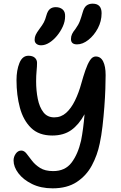

<svg xmlns="http://www.w3.org/2000/svg" viewBox="-20 -1019 662 1047"><path d="M267 8Q203 8 155 -15.5Q107 -39 80.5 -74Q54 -109 54 -144Q54 -164 66 -181Q78 -198 96 -198Q112 -198 125 -181Q138 -164 155 -142Q172 -120 199 -103Q226 -86 270 -86Q335 -86 370 -132Q405 -178 422 -252Q428 -282 433 -319.5Q438 -357 441 -396Q410 -339 368.5 -309.5Q327 -280 265 -280Q192 -280 149.5 -321.5Q107 -363 88.5 -431.5Q70 -500 70 -582Q70 -636 86 -675.5Q102 -715 135 -715Q158 -715 170 -704Q182 -693 182 -676Q182 -658 179.5 -632Q177 -606 177 -576Q177 -525 186 -480Q195 -435 216.5 -407Q238 -379 276 -379Q313 -379 340.5 -403.5Q368 -428 389 -471Q410 -514 424 -566Q434 -602 445.5 -635.5Q457 -669 470.5 -690Q484 -711 502 -711Q529 -711 542.5 -684Q556 -657 556 -610Q556 -580 554.5 -534.5Q553 -489 549 -436Q545 -383 539 -331Q533 -279 524 -237Q511 -173 481 -117Q451 -61 398.5 -26.5Q346 8 267 8ZM400 -777Q367 -777 367 -806Q367 -821 373 -833.5Q379 -846 392 -862Q408 -884 415.5 -904Q423 -924 431 -952Q438 -978 451.5 -988.5Q465 -999 485 -999Q534 -999 534 -947Q534 -903 513.5 -864.5Q493 -826 462 -801.5Q431 -777 400 -777ZM204 -772Q188 -772 178 -780.5Q168 -789 169 -804Q169 -816 174.5 -828.5Q180 -841 195 -861Q211 -882 219 -897Q227 -912 233 -935Q240 -960 252.5 -970Q265 -980 284 -980Q307 -980 321.5 -967.5Q336 -955 335 -930Q335 -902 322.5 -874.5Q310 -847 290.5 -823.5Q271 -800 248.5 -786Q226 -772 204 -772Z"/></svg>

Font: Shantell Sans Normal
Style: Regular
Weight: 500
Designer: Stephen Nixon, Anya Danilova, Shantell Martin
Foundry: Arrow Type
Version: Version 1.009;[a7da0bfa3]